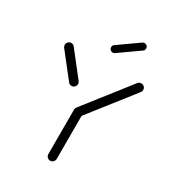

<svg xmlns="http://www.w3.org/2000/svg" viewBox="-168 -786 804 884"><g transform="rotate(30 234.5 -343.5)"><path d="M234.4 -275.9Q240.4 -275.9 245.6 -273Q250.7 -270 253.7 -264.8Q256.7 -259.6 256.7 -253.7V-22.2Q256.7 -16.3 253.7 -11.1Q250.7 -5.9 245.6 -3Q240.4 0 234.4 0Q228.5 0 223.3 -3Q218.1 -5.9 215.2 -11.1Q212.2 -16.3 212.2 -22.2V-253.7Q212.2 -259.6 215.2 -264.8Q218.1 -270 223.3 -273Q228.5 -275.9 234.4 -275.9ZM169.6 -369.6Q169.6 -363.7 166.7 -358.5Q163.7 -353.3 158.5 -350.4Q153.3 -347.4 147.4 -347.4Q142.2 -347.4 137.6 -349.6Q133 -351.9 130 -355.9L30.7 -482.2Q25.9 -488.1 25.9 -496.3Q25.9 -502.2 28.9 -507.4Q31.9 -512.6 37 -515.6Q42.2 -518.5 48.1 -518.5Q53.3 -518.5 58 -516.3Q62.6 -514.1 65.6 -510L164.8 -383.3Q169.6 -377.4 169.6 -369.6ZM420.7 -518.5Q426.7 -518.5 431.9 -515.6Q437 -512.6 440 -507.6Q443 -502.6 443 -496.3Q443 -488.5 438.1 -482.6L251.9 -245.2Q248.9 -241.1 244.3 -238.9Q239.6 -236.7 234.4 -236.7Q228.5 -236.7 223.3 -239.6Q218.1 -242.6 215.2 -247.8Q212.2 -253 212.2 -258.9Q212.2 -266.7 217 -272.6L403.3 -510.4Q406.3 -514.4 410.9 -516.5Q415.6 -518.5 420.7 -518.5ZM234.8 -575.2Q227 -575.2 221.7 -580.6Q216.3 -585.9 216.3 -593.7Q216.3 -598.5 218.3 -602.2Q220.4 -605.9 224.1 -608.5L330 -683.3Q334.4 -686.7 340.7 -686.7Q348.5 -686.7 353.9 -681.3Q359.3 -675.9 359.3 -668.1Q359.3 -663.3 357.2 -659.6Q355.2 -655.9 351.5 -653.3L245.6 -578.5Q241.1 -575.2 234.8 -575.2Z"/></g></svg>

Font: 26F Galaxy Sans
Style: Regular
Weight: 400
Designer: C₂₉H₂₅N₃O₅
Version: Version 1.100;FEAKit 1.0